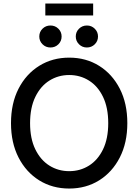

<svg xmlns="http://www.w3.org/2000/svg" viewBox="-20 -1069 792 1100"><path d="M376.5 11.2Q280.3 11.2 204.8 -35.6Q129.4 -82.5 86.2 -166.7Q43 -251 43 -363.3Q43 -476.6 86.2 -560.8Q129.4 -645 204.8 -691.9Q280.3 -738.8 376.5 -738.8Q472.7 -738.8 547.9 -691.9Q623 -645 666.3 -560.8Q709.5 -476.6 709.5 -363.3Q709.5 -251 666.3 -166.7Q623 -82.5 547.9 -35.6Q472.7 11.2 376.5 11.2ZM376.5 -88.4Q439 -88.4 489.7 -120.1Q540.5 -151.9 570.3 -213.4Q600.1 -274.9 600.1 -363.3Q600.1 -452.1 570.3 -513.9Q540.5 -575.7 489.7 -607.4Q439 -639.2 376.5 -639.2Q314 -639.2 263.2 -607.4Q212.4 -575.7 182.4 -513.9Q152.3 -452.1 152.3 -363.3Q152.3 -274.9 182.4 -213.4Q212.4 -151.9 263.2 -120.1Q314 -88.4 376.5 -88.4ZM477.5 -796.9Q451.2 -796.9 432.6 -815.4Q414.1 -834 414.1 -859.9Q414.1 -886.2 432.6 -904.5Q451.2 -922.9 478 -922.9Q504.4 -922.9 522.9 -904.5Q541.5 -886.2 541.5 -859.9Q541.5 -833.5 522.9 -815.2Q504.4 -796.9 477.5 -796.9ZM269 -796.9Q242.2 -796.9 223.6 -815.4Q205.1 -834 205.1 -859.9Q205.1 -886.2 223.6 -904.5Q242.2 -922.9 269 -922.9Q295.9 -922.9 314.5 -904.5Q333 -886.2 333 -859.9Q333 -833.5 314.5 -815.2Q295.9 -796.9 269 -796.9ZM513.7 -1048.8V-980.5H239.7V-1048.8Z"/></svg>

Font: Inter 28pt Medium
Style: Regular
Weight: 500
Designer: Rasmus Andersson
Foundry: rsms
Version: Version 4.001;git-66647c0bb